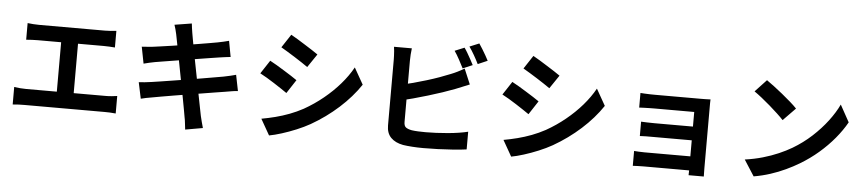

<svg xmlns="http://www.w3.org/2000/svg" viewBox="-49 -1180 7098 1580"><g transform="rotate(5 3500.0 -390.0)"><path d="M138.7 -698.3Q158.7 -695.5 186.1 -693.7Q213.4 -691.9 233.6 -691.9H778.2Q801.2 -691.9 825.9 -693.8Q850.6 -695.7 871.8 -698.3V-560.7Q849.6 -562.7 824.8 -563.9Q800 -565.2 778.2 -565.2H233.6Q213.7 -565.2 186 -563.9Q158.3 -562.7 138.7 -560.7ZM427.2 -82.6V-621.5H566.6V-82.6ZM74.5 -164.9Q98.4 -161.3 124.1 -159.1Q149.9 -157 172.8 -157H832.4Q859.2 -157 882.9 -159.6Q906.5 -162.3 925.5 -164.9V-20.2Q904.2 -23 877 -23.9Q849.9 -24.8 832.4 -24.8H172.8Q150.7 -24.8 125 -23.9Q99.4 -23 74.5 -20.2Z M1364.4 -714Q1359.8 -735.7 1354.7 -754Q1349.5 -772.2 1343.7 -789.9L1485.2 -812.7Q1487 -798.1 1489.6 -775.8Q1492.2 -753.4 1495.8 -735.3Q1498.4 -720.9 1505 -683.1Q1511.6 -645.3 1521.8 -591.2Q1532 -537.2 1544.4 -474.8Q1556.7 -412.4 1569 -348.7Q1581.3 -285.1 1592.5 -227.8Q1603.6 -170.5 1612.3 -126.9Q1621.1 -83.3 1625.2 -61.7Q1630.2 -39.9 1637 -13.9Q1643.8 12.1 1650.8 36.4L1506.5 61.8Q1502.5 34.1 1500.2 8.4Q1497.8 -17.3 1492.8 -39.3Q1489.5 -58.8 1482 -100.5Q1474.5 -142.3 1463.9 -198.3Q1453.3 -254.3 1440.9 -317.2Q1428.6 -380.1 1416.8 -443.1Q1405 -506.2 1394.2 -561.2Q1383.5 -616.2 1375.7 -656.4Q1368 -696.6 1364.4 -714ZM1091.3 -586.6Q1114.7 -588.4 1137.8 -589.9Q1160.8 -591.4 1184.1 -594.1Q1205.7 -597.1 1246 -602.6Q1286.4 -608.1 1338 -615.8Q1389.6 -623.4 1445.1 -632Q1500.6 -640.6 1552.6 -649.2Q1604.6 -657.8 1645.5 -664.8Q1686.5 -671.8 1709.1 -676Q1733 -680.8 1759 -686.5Q1784.9 -692.3 1802.8 -697.4L1827.2 -566Q1811.1 -565 1784.2 -561Q1757.3 -557.1 1734.9 -554.1Q1708.3 -550.1 1664.6 -543.2Q1621 -536.3 1568.2 -527.8Q1515.4 -519.3 1460.3 -510.4Q1405.2 -501.5 1355 -493.4Q1304.9 -485.3 1266.8 -479.1Q1228.7 -472.9 1209.9 -469.7Q1186.4 -465.1 1165.3 -460.5Q1144.1 -456 1118.1 -448.9ZM1092.1 -293.2Q1112 -294.2 1142.3 -297.4Q1172.5 -300.6 1195.6 -304.1Q1222.6 -307.9 1267.8 -314.9Q1313 -321.9 1369.5 -331Q1426.1 -340.1 1486.3 -349.7Q1546.4 -359.3 1603.2 -369.1Q1660 -378.8 1707.1 -386.9Q1754.3 -395 1782.9 -400Q1811.9 -405.8 1838.6 -412Q1865.2 -418.2 1885 -423.8L1911.5 -291.9Q1891.9 -290.9 1863.4 -286.3Q1834.9 -281.7 1806.1 -276.7Q1774.2 -271.7 1726.1 -264Q1677.9 -256.3 1620.5 -246.8Q1563 -237.3 1503.2 -227.8Q1443.4 -218.3 1388.1 -208.8Q1332.9 -199.3 1289.1 -191.9Q1245.3 -184.5 1220 -179.5Q1187.8 -174 1162.5 -169.2Q1137.2 -164.4 1120.4 -159.4Z M2308.6 -791.8Q2333.3 -778.5 2364.2 -759.4Q2395.2 -740.2 2427.5 -719.9Q2459.7 -699.6 2488.6 -681.1Q2517.4 -662.6 2536.7 -648.7L2462.1 -538.4Q2441.6 -553 2412.9 -572Q2384.1 -591 2352.9 -610.8Q2321.6 -630.7 2291.1 -649.2Q2260.7 -667.7 2236.2 -681.8ZM2123.4 -81.9Q2179.7 -91.9 2237.5 -106.7Q2295.2 -121.5 2352.5 -143.1Q2409.7 -164.8 2463.8 -194.1Q2548.7 -242.1 2622.1 -302.2Q2695.6 -362.2 2754.5 -430.1Q2813.4 -498 2852.8 -569.3L2929.8 -433.4Q2860.2 -329.4 2757.7 -237Q2655.3 -144.5 2532 -73.8Q2481.2 -45.3 2420.5 -20.1Q2359.8 5 2301.2 23.4Q2242.7 41.8 2198.3 49.7ZM2154.6 -563.6Q2179.8 -550.4 2211.4 -531.7Q2242.9 -512.9 2274.9 -493Q2306.9 -473.1 2335.5 -454.9Q2364.1 -436.8 2383.3 -422.9L2309.9 -310.6Q2288.5 -325.7 2260 -344.5Q2231.6 -363.3 2200.2 -383.6Q2168.8 -403.9 2138.2 -422Q2107.7 -440.2 2082.2 -453.3Z M3738.3 -810Q3751.3 -792.3 3765.9 -767.1Q3780.5 -741.9 3794.3 -716.9Q3808.2 -691.9 3817.6 -673L3737.3 -638.8Q3721.8 -669.5 3700.4 -709.2Q3679 -748.8 3659 -777.5ZM3856.4 -855.2Q3869.7 -836.4 3884.9 -811.1Q3900.1 -785.8 3914.4 -761.3Q3928.8 -736.8 3937.2 -719.2L3857.7 -684.9Q3842.3 -716.6 3820.1 -755.6Q3797.8 -794.7 3777.4 -822.7ZM3306.6 -766.8Q3303.3 -744.4 3301.4 -714.4Q3299.5 -684.3 3299.5 -662.7Q3299.5 -647.8 3299.5 -610.2Q3299.5 -572.5 3299.5 -521.9Q3299.5 -471.2 3299.5 -415.6Q3299.5 -360 3299.5 -308.6Q3299.5 -257.1 3299.5 -217.1Q3299.5 -177.1 3299.5 -158.3Q3299.5 -126 3315.1 -113.8Q3330.8 -101.6 3364.3 -95.2Q3387 -91.9 3416.9 -90.5Q3446.8 -89.1 3479.8 -89.1Q3519 -89.1 3566.5 -91.3Q3613.9 -93.6 3662.5 -97.9Q3711.2 -102.2 3754.2 -109Q3797.3 -115.7 3828.3 -123.7V22.5Q3781.5 29.2 3719.1 33.7Q3656.7 38.2 3592.1 40.5Q3527.6 42.7 3472 42.7Q3423.4 42.7 3379.7 39.6Q3336 36.6 3303.6 31.6Q3238.8 19.4 3202.7 -17.1Q3166.5 -53.6 3166.5 -118.4Q3166.5 -147 3166.5 -193.5Q3166.5 -239.9 3166.5 -296.3Q3166.5 -352.7 3166.5 -410.5Q3166.5 -468.3 3166.5 -519.7Q3166.5 -571.2 3166.5 -609.1Q3166.5 -647.1 3166.5 -662.7Q3166.5 -674.2 3165.6 -693Q3164.7 -711.9 3163.3 -731.8Q3162 -751.7 3159.2 -766.8ZM3240.8 -459.9Q3289 -470.5 3343.2 -485Q3397.3 -499.5 3452 -516.2Q3506.7 -532.9 3556.3 -550.7Q3605.9 -568.5 3645.1 -584.8Q3671.9 -595.3 3698.3 -608.4Q3724.8 -621.4 3754.2 -638.9L3807.8 -512.1Q3779 -500.7 3747.4 -487.5Q3715.8 -474.3 3691.2 -464.7Q3646.8 -447.6 3590.6 -428.7Q3534.3 -409.8 3473.3 -391.5Q3412.3 -373.3 3352.6 -357Q3292.9 -340.8 3241.6 -329Z M4308.6 -791.8Q4333.3 -778.5 4364.2 -759.4Q4395.2 -740.2 4427.5 -719.9Q4459.7 -699.6 4488.6 -681.1Q4517.4 -662.6 4536.7 -648.7L4462.1 -538.4Q4441.6 -553 4412.9 -572Q4384.1 -591 4352.9 -610.8Q4321.6 -630.7 4291.1 -649.2Q4260.7 -667.7 4236.2 -681.8ZM4123.4 -81.9Q4179.7 -91.9 4237.5 -106.7Q4295.2 -121.5 4352.5 -143.1Q4409.7 -164.8 4463.8 -194.1Q4548.7 -242.1 4622.1 -302.2Q4695.6 -362.2 4754.5 -430.1Q4813.4 -498 4852.8 -569.3L4929.8 -433.4Q4860.2 -329.4 4757.7 -237Q4655.3 -144.5 4532 -73.8Q4481.2 -45.3 4420.5 -20.1Q4359.8 5 4301.2 23.4Q4242.7 41.8 4198.3 49.7ZM4154.6 -563.6Q4179.8 -550.4 4211.4 -531.7Q4242.9 -512.9 4274.9 -493Q4306.9 -473.1 4335.5 -454.9Q4364.1 -436.8 4383.3 -422.9L4309.9 -310.6Q4288.5 -325.7 4260 -344.5Q4231.6 -363.3 4200.2 -383.6Q4168.8 -403.9 4138.2 -422Q4107.7 -440.2 4082.2 -453.3Z M5212.7 -565Q5225.7 -564 5248.1 -562.7Q5270.4 -561.4 5294.5 -560.9Q5318.5 -560.4 5336.6 -560.4Q5361.2 -560.4 5399 -560.4Q5436.7 -560.4 5481.1 -560.4Q5525.5 -560.4 5569.7 -560.4Q5613.9 -560.4 5652.1 -560.4Q5690.2 -560.4 5715 -560.4Q5732.8 -560.4 5756.3 -560.9Q5779.8 -561.4 5791.7 -562.2Q5790.7 -552.3 5790.7 -531.5Q5790.7 -510.8 5790.7 -494.7Q5790.7 -484.3 5790.7 -449.5Q5790.7 -414.6 5790.7 -364.6Q5790.7 -314.5 5790.7 -258.7Q5790.7 -203 5790.7 -149.5Q5790.7 -96 5790.7 -54.6Q5790.7 -13.3 5790.7 6.6Q5790.7 18.6 5791.2 40.2Q5791.7 61.8 5791.9 74.7H5666.1Q5667.1 62.4 5667.1 39.1Q5667.1 15.8 5667.1 0.6Q5667.1 -24.9 5667.1 -65.2Q5667.1 -105.5 5667.1 -153.3Q5667.1 -201 5667.1 -249.4Q5667.1 -297.8 5667.1 -339.7Q5667.1 -381.6 5667.1 -410.4Q5667.1 -439.2 5667.1 -447.7Q5657.7 -447.7 5635 -447.7Q5612.3 -447.7 5582 -447.7Q5551.6 -447.7 5517.5 -447.7Q5483.5 -447.7 5449.6 -447.7Q5415.8 -447.7 5386.3 -447.7Q5356.9 -447.7 5336.6 -447.7Q5318.5 -447.7 5294.1 -447.2Q5269.7 -446.7 5247.3 -445.8Q5225 -445 5212.7 -444.2ZM5238.5 -330.2Q5258.7 -329.2 5289.3 -328.1Q5319.8 -327 5348.1 -327Q5360.3 -327 5390.8 -327Q5421.3 -327 5461.7 -327Q5502.1 -327 5545.2 -327Q5588.2 -327 5626.6 -327Q5665.1 -327 5692 -327Q5718.8 -327 5725.3 -327V-213.5Q5718.1 -213.5 5691.6 -213.5Q5665.1 -213.5 5626.6 -213.5Q5588.2 -213.5 5545.2 -213.5Q5502.1 -213.5 5461.7 -213.5Q5421.3 -213.5 5390.9 -213.5Q5360.5 -213.5 5348.3 -213.5Q5319.8 -213.5 5288.3 -213.4Q5256.8 -213.3 5238.5 -211.5ZM5202.1 -85Q5214.8 -84 5238.1 -82.5Q5261.3 -81 5288.6 -81Q5304 -81 5338.9 -81Q5373.8 -81 5419.5 -81Q5465.2 -81 5514.1 -81Q5563.1 -81 5607.5 -81Q5652 -81 5683.9 -81Q5715.8 -81 5726.1 -81V35Q5712.7 35 5679.7 35Q5646.7 35 5602.3 35Q5557.8 35 5509.7 35Q5461.5 35 5416.6 35Q5371.6 35 5337.5 35Q5303.4 35 5288.1 35Q5267 35 5240.9 36Q5214.8 37 5202.1 37.8Z M6241.1 -760.4Q6267.3 -742.4 6302.3 -716Q6337.3 -689.6 6374.5 -659.3Q6411.6 -629 6444.7 -600.2Q6477.8 -571.4 6499.1 -548.5L6397.3 -444.3Q6377.8 -465.5 6347 -494.4Q6316.2 -523.4 6280.3 -554.4Q6244.4 -585.5 6209.4 -613.3Q6174.4 -641 6147 -659.8ZM6115.5 -94.2Q6194.4 -105.3 6263.1 -125.2Q6331.8 -145 6391.1 -170.8Q6450.4 -196.5 6498.8 -225Q6584.1 -275.7 6654.8 -340.7Q6725.5 -405.8 6778.7 -476.2Q6831.9 -546.6 6863.4 -613.5L6940.9 -473.3Q6903.1 -405.6 6847.4 -338.8Q6791.7 -271.9 6721.9 -211.7Q6652.2 -151.5 6571 -102.9Q6520.5 -72.5 6461.2 -44.7Q6402 -16.8 6336.4 4.4Q6270.7 25.7 6200.3 37.7Z"/></g></svg>

Font: Shanggu Sans SC VF
Style: Regular
Weight: 250
Designer: GuiWonder
Version: Version 1.021